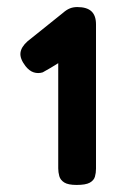

<svg xmlns="http://www.w3.org/2000/svg" viewBox="-20 -715 349 544"><path d="M197 -191Q173 -191 162 -198Q151 -205 148 -216Q145 -227 145 -238V-536Q134 -529 123 -522.5Q112 -516 101 -510Q88 -506 75.5 -510Q63 -514 52 -528Q36 -549 38 -565.5Q40 -582 58 -598L159 -679Q168 -687 177.5 -691Q187 -695 199 -695Q226 -695 239 -683Q252 -671 252 -646V-237Q252 -225 249 -214.5Q246 -204 234.5 -197.5Q223 -191 197 -191Z"/></svg>

Font: Fredoka SemiCondensed Medium
Style: Regular
Weight: 500
Width: 4
Designer: Ben Nathan
Foundry: Milena B. Brandão, Ben Nathan
Version: Version 2.001